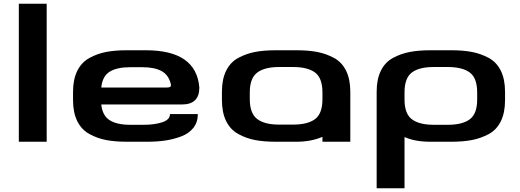

<svg xmlns="http://www.w3.org/2000/svg" viewBox="-20 -753 2763 1020"><path d="M228 -733V0H80V-733Z M947 -198H518Q524 -139 562.5 -114.5Q601 -90 672 -90H743Q801 -90 842 -103.5Q883 -117 883 -147H1031Q1031 -104 1007.5 -74Q984 -44 943 -28.5Q902 -13 858 -6.5Q814 0 763 0H654Q591 0 544 -9Q497 -18 455 -41Q413 -64 390.5 -109.5Q368 -155 368 -221V-265Q368 -331 390.5 -376.5Q413 -422 455 -445Q497 -468 544 -477Q591 -486 654 -486H755Q1023 -486 1039 -288Q1039 -198 947 -198ZM672 -396Q601 -396 562.5 -372Q524 -348 518 -288H866Q879 -288 884 -291.5Q889 -295 888 -304Q877 -354 839 -375Q801 -396 736 -396Z M1307 -226Q1307 -151 1346 -121Q1385 -91 1463 -91H1536Q1615 -91 1654 -120.5Q1693 -150 1693 -226V-262Q1693 -338 1654 -367.5Q1615 -397 1536 -397H1463Q1385 -397 1346 -367Q1307 -337 1307 -262ZM1841 0H1693V-26Q1632 0 1556 0H1445Q1382 0 1335 -9Q1288 -18 1246 -41Q1204 -64 1181.5 -109.5Q1159 -155 1159 -222V-266Q1159 -332 1181.5 -377.5Q1204 -423 1246 -445.5Q1288 -468 1335 -477Q1382 -486 1445 -486H1556Q1618 -486 1665 -477Q1712 -468 1754 -445.5Q1796 -423 1818.5 -377.5Q1841 -332 1841 -266Z M2378 -486Q2440 -486 2487 -477Q2534 -468 2576 -445.5Q2618 -423 2640.5 -377.5Q2663 -332 2663 -266V-220Q2663 -154 2640.5 -108.5Q2618 -63 2576 -40.5Q2534 -18 2487 -9Q2440 0 2378 0H2267Q2184 0 2129 -25V247H1981V-266Q1981 -332 2003.5 -377.5Q2026 -423 2068 -445.5Q2110 -468 2157 -477Q2204 -486 2267 -486ZM2515 -224V-262Q2515 -338 2476 -367.5Q2437 -397 2358 -397H2285Q2206 -397 2167.5 -367.5Q2129 -338 2129 -262V-224Q2129 -149 2168 -119.5Q2207 -90 2285 -90H2358Q2437 -90 2476 -119.5Q2515 -149 2515 -224Z"/></svg>

Font: Aneo
Style: Bold
Weight: 700
Designer: Anastasios Pappas
Foundry: Anastasios Pappas
Version: Version 1.000